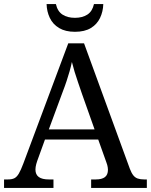

<svg xmlns="http://www.w3.org/2000/svg" viewBox="-20 -928 745 948"><path d="M0 0V-42H19Q39 -42 51 -48Q63 -54 73 -71Q83 -88 95 -120L317 -714H395L621 -95Q629 -74 638 -62.5Q647 -51 660 -46.5Q673 -42 692 -42H705V0H430V-42H453Q483 -42 498 -53.5Q513 -65 513 -90Q513 -96 512 -101.5Q511 -107 509.5 -113.5Q508 -120 505 -127L465 -239H202L164 -134Q161 -126 159 -118Q157 -110 156 -103.5Q155 -97 155 -91Q155 -66 171.5 -54Q188 -42 221 -42H244V0ZM221 -289H447L385 -464Q375 -494 365.5 -521Q356 -548 348.5 -573Q341 -598 335 -622Q330 -598 323.5 -575.5Q317 -553 309 -528.5Q301 -504 289 -473ZM350 -771Q303 -771 272 -789.5Q241 -808 226 -839.5Q211 -871 210 -908H256Q264 -872 288.5 -856Q313 -840 350 -840Q387 -840 411.5 -856Q436 -872 444 -908H490Q489 -871 474 -839.5Q459 -808 428.5 -789.5Q398 -771 350 -771Z"/></svg>

Font: Noto Serif Gurmukhi
Style: Regular
Weight: 400
Designer: Vaibhav Singh and the Monotype Design Team
Foundry: Monotype Imaging Inc.
Version: Version 2.003